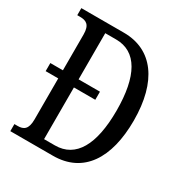

<svg xmlns="http://www.w3.org/2000/svg" viewBox="-167 -839 917 965"><g transform="rotate(30 292.0 -357.0)"><path d="M28 0H275C451 0 539 -137 539 -356C539 -583 442 -714 275 -714H28V-673H44C79 -673 104 -662 104 -605V-397H31V-350H104V-112C104 -54 81 -41 47 -41H28ZM258 -50H195V-350H319V-397H195V-665H258C378 -665 439 -556 439 -356C439 -158 378 -50 258 -50Z"/></g></svg>

Font: Noto Serif Ethiopic XCn
Style: Regular
Weight: 400
Width: 2
Designer: Monotype Design Team
Foundry: Monotype Imaging Inc.
Version: Version 2.102